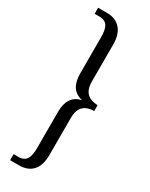

<svg xmlns="http://www.w3.org/2000/svg" viewBox="-267 -847 901 1154"><g transform="rotate(30 183.5 -270.0)"><path d="M39 -799V-757H71C128 -757 143 -721 143 -651V-403C143 -328 172 -283 232 -270V-269C172 -257 143 -211 143 -138V111C143 180 128 217 71 217H39V259H101C184 259 228 207 228 116V-144C228 -225 272 -248 329 -250V-290C272 -293 228 -315 228 -397V-655C228 -743 184 -799 101 -799Z"/></g></svg>

Font: Noto Serif Sinhala Condensed
Style: Regular
Weight: 400
Width: 3
Designer: Jelle Bosma - Monotype Design Team
Foundry: Monotype Imaging Inc.
Version: Version 2.007